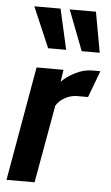

<svg xmlns="http://www.w3.org/2000/svg" viewBox="-54 -802 483 838"><g transform="rotate(5 187.0 -382.5)"><path d="M95 -500H213L205 -447Q227 -470 264 -489Q301 -508 339 -508H374L330 -391H283Q255 -391 229.5 -377Q204 -363 191 -341L130 0H7ZM138 -588 62 -765H177L217 -588ZM285 -588 217 -765H332L364 -588Z"/></g></svg>

Font: Cabin
Style: Bold Italic
Weight: 700
Italic angle: -7°
Designer: Pablo Impallari
Foundry: Pablo Impallari. http://www.impallari.com Igino Marini. http://www.ikern.com
Version: Version 2.200